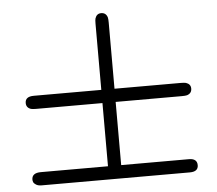

<svg xmlns="http://www.w3.org/2000/svg" viewBox="-53 -787 1001 884"><g transform="rotate(-5 447.0 -345.0)"><path d="M64 8Q64 -23 106 -23H416V-315H109Q94 -315 86 -317Q64 -324 64 -346Q64 -376 104 -376H416V-683Q416 -699 418 -706Q425 -728 446 -728Q468 -728 475 -706Q477 -698 477 -682V-376H783Q799 -376 807 -374Q829 -367 829 -346Q829 -324 807 -317Q799 -315 783 -315H477V-23H790Q828 -23 828 8Q828 38 789 38H104Q88 38 78.5 32Q69 26 66.5 20Q64 14 64 8Z"/></g></svg>

Font: CMU Serif
Style: Bold
Weight: 700
Version: Version 0.7.0